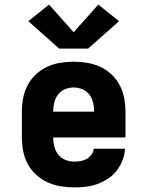

<svg xmlns="http://www.w3.org/2000/svg" viewBox="-20 -806 640 834"><path d="M303 8Q273 8 243 3Q213 -2 186 -14.5Q159 -27 136.5 -47.5Q114 -68 100 -94.5Q86 -121 80.5 -150.5Q75 -180 75 -210V-320Q75 -350 80.5 -379.5Q86 -409 99.5 -435Q113 -461 135 -482Q157 -503 184 -515.5Q211 -528 240.5 -533Q270 -538 300 -538Q330 -538 359.5 -533Q389 -528 416 -515.5Q443 -503 465 -482Q487 -461 500.5 -435Q514 -409 519.5 -379.5Q525 -350 525 -320V-209H211Q211 -189 216 -169.5Q221 -150 233 -134.5Q245 -119 264 -111.5Q283 -104 303 -104Q317 -104 331 -106.5Q345 -109 357 -116Q369 -123 377.5 -134.5Q386 -146 387 -160H523Q522 -135 512.5 -110.5Q503 -86 487.5 -65.5Q472 -45 450 -30.5Q428 -16 404 -7Q380 2 354.5 5Q329 8 303 8ZM211 -321H389Q389 -341 384.5 -360Q380 -379 368.5 -394.5Q357 -410 338.5 -418Q320 -426 300 -426Q280 -426 261.5 -418Q243 -410 231.5 -394.5Q220 -379 215.5 -359.5Q211 -340 211 -321ZM237 -595 103 -714 193 -786 300 -666 407 -786 497 -714 363 -595Z"/></svg>

Font: Iosevka Slab Heavy Extended
Style: Regular
Weight: 900
Width: 7
Monospace: yes
Designer: Belleve Invis
Foundry: Belleve Invis
Version: Version 11.1.0; ttfautohint (v1.8.3)